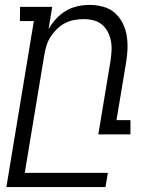

<svg xmlns="http://www.w3.org/2000/svg" viewBox="-20 -548 640 783"><path d="M6 215 118 -462H61L62 -520H193L178 -429Q191 -452 209 -471.5Q227 -491 249 -504Q271 -517 296 -522.5Q321 -528 345 -528Q374 -528 401 -520.5Q428 -513 447.5 -496Q467 -479 479.5 -455Q492 -431 496.5 -404Q501 -377 500 -349Q499 -321 494 -292L455 -58H512V0H381L431 -302Q434 -322 435 -342.5Q436 -363 432 -382.5Q428 -402 419 -419Q410 -436 395.5 -448Q381 -460 361.5 -465Q342 -470 322 -470Q303 -470 283 -466.5Q263 -463 245 -453.5Q227 -444 212.5 -430Q198 -416 187 -399Q176 -382 170 -363Q164 -344 161 -326L81 157H420L410 215Z"/></svg>

Font: Iosevka HT Light Extended
Style: Italic
Weight: 300
Width: 7
Italic angle: -9°
Monospace: yes
Designer: Belleve Invis
Foundry: Belleve Invis
Version: Version 32.3.0; ttfautohint (v1.8.4)